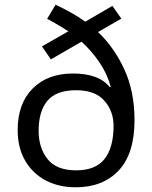

<svg xmlns="http://www.w3.org/2000/svg" viewBox="-20 -785 645 815"><path d="M216 -765Q248 -750 280.5 -732Q313 -714 342 -693L457 -760L495 -706L396 -649Q464 -585 507.5 -491Q551 -397 551 -275Q551 -133 484 -61.5Q417 10 301 10Q229 10 173.5 -19.5Q118 -49 86.5 -103.5Q55 -158 55 -233Q55 -345 118.5 -409Q182 -473 290 -473Q343 -473 382.5 -459Q422 -445 446 -415L450 -417Q434 -474 401 -522Q368 -570 326 -608L196 -533L158 -588L270 -652Q249 -666 226 -679.5Q203 -693 180 -705ZM303 -402Q219 -402 181.5 -357.5Q144 -313 144 -230Q144 -157 182 -109.5Q220 -62 303 -62Q386 -62 424 -110.5Q462 -159 462 -251Q462 -313 423 -357.5Q384 -402 303 -402Z"/></svg>

Font: Noto Sans Indic Siyaq Numbers
Style: Regular
Weight: 400
Designer: Monotype Design Team
Foundry: Monotype Imaging Inc.
Version: Version 2.002; ttfautohint (v1.8.4.7-5d5b)